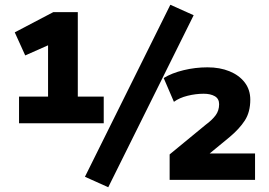

<svg xmlns="http://www.w3.org/2000/svg" viewBox="-20 -756 1132 807"><path d="M60 -238V-350H182V-578L228 -586L86 -523L42 -620L204 -705H307V-350H416V-238ZM435 31 337 -13 696 -736 794 -692ZM693 0V-107L845 -232Q871 -251 886 -271Q901 -291 901 -318Q901 -341 883 -351.5Q865 -362 836 -362Q803 -362 768.5 -353.5Q734 -345 711 -328L668 -428Q702 -449 751.5 -461Q801 -473 852 -473Q904 -473 944.5 -456.5Q985 -440 1008.5 -409.5Q1032 -379 1032 -337Q1032 -285 1009 -249.5Q986 -214 944 -179L854 -105L853 -111H1052V0Z"/></svg>

Font: Nunito Sans 7pt SemiCondensed Black
Style: Regular
Weight: 900
Width: 4
Designer: Vernon Adams
Foundry: Vernon Adams
Version: Version 3.101;gftools[0.9.27]